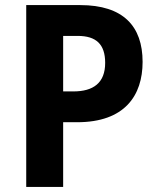

<svg xmlns="http://www.w3.org/2000/svg" viewBox="-20 -785 620 754"><path d="M295 -765H83V-51H228V-305H283C470 -305 540 -410 540 -542C540 -682 464 -765 295 -765ZM285 -644C358 -644 393 -611 393 -538C393 -459 346 -426 268 -426H228V-644Z"/></svg>

Font: Noto Sans Tamil UI SemiCondensed
Style: Bold
Weight: 700
Width: 4
Designer: Jelle Bosma - Monotype Design Team
Foundry: Monotype Imaging Inc.
Version: Version 2.004